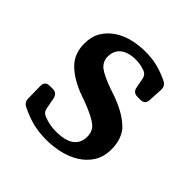

<svg xmlns="http://www.w3.org/2000/svg" viewBox="-138 -583 708 708"><g transform="rotate(45 216.0 -229.5)"><path d="M236 -286 268 -275Q305 -261 329.5 -245.5Q354 -230 370 -213Q384 -195 390 -174.5Q396 -154 396 -131Q396 -91 378.5 -63.5Q361 -36 333 -18.5Q305 -1 270.5 7Q236 15 202 15Q160 15 128 6.5Q96 -2 64 -18Q46 -26 46 -47L45 -110Q45 -135 69 -135H85Q107 -135 112 -112L120 -70Q123 -50 141 -44Q171 -32 203 -32Q254 -32 277 -50Q300 -68 300 -100Q300 -129 280 -145.5Q260 -162 209 -182L165 -198Q109 -221 79 -253Q49 -285 49 -335Q49 -373 65 -399Q81 -425 107 -442Q133 -459 165 -466.5Q197 -474 230 -474Q265 -474 294 -466.5Q323 -459 352 -445Q371 -436 370 -415L367 -359Q366 -335 342 -335H327Q304 -335 300 -357L293 -394Q289 -415 271 -420Q250 -428 227 -428Q187 -428 165.5 -411Q144 -394 144 -362Q144 -338 163 -321Q173 -313 191.5 -304Q210 -295 236 -286Z"/></g></svg>

Font: Song Myung
Style: Regular
Weight: 400
Designer: JIKJI
Foundry: JIKJI
Version: Version 1.00